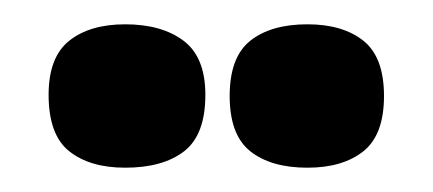

<svg xmlns="http://www.w3.org/2000/svg" viewBox="-20 -706 356 158"><path d="M233 -568Q203 -568 186 -581.5Q169 -595 169 -627Q169 -659 186 -672.5Q203 -686 233 -686Q262 -686 279 -672.5Q296 -659 296 -627Q296 -595 279 -581.5Q262 -568 233 -568ZM83 -568Q54 -568 37 -581.5Q20 -595 20 -628Q20 -659 37 -672.5Q54 -686 83 -686Q113 -686 131 -672.5Q149 -659 149 -628Q149 -595 131.5 -581.5Q114 -568 83 -568Z"/></svg>

Font: Bricolage Grotesque 96pt Condensed Bricolage Grotesque 48pt Condensed Regular
Style: Bold
Weight: 700
Width: 3
Designer: Mathieu Triay
Foundry: Atelier Triay
Version: Version 1.001; ttfautohint (v1.8.4.7-5d5b);gftools[0.9.33.de